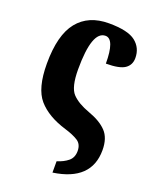

<svg xmlns="http://www.w3.org/2000/svg" viewBox="-142 -626 714 907"><g transform="rotate(20 215.5 -172.0)"><path d="M236 205Q422 178 422 25Q422 -36 391 -68.5Q360 -101 301 -122Q242 -143 212.5 -174Q183 -205 183 -295Q183 -488 251 -488Q297 -488 297 -365Q365 -365 392 -383.5Q419 -402 419 -437Q419 -488 380.5 -518.5Q342 -549 246 -549Q144 -549 89.5 -481.5Q35 -414 35 -270Q35 -146 82.5 -91.5Q130 -37 223 -9Q263 3 288 18.5Q313 34 313 69Q313 102 291 120Q269 138 236 148Z"/></g></svg>

Font: Noto Serif ExtraCondensed Extra
Style: Regular
Weight: 800
Width: 3
Designer: Monotype Design Team
Foundry: Monotype Imaging Inc.
Version: Version 1.002